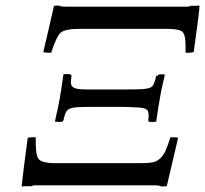

<svg xmlns="http://www.w3.org/2000/svg" viewBox="-20 -669 740 693"><path d="M212.9 -645H659.2Q664.6 -645 666 -647.9Q688 -647.9 700.2 -648.9Q700.2 -632.3 679.2 -481Q663.1 -477.5 649.9 -479Q649.9 -511.7 648.9 -522.9Q647 -550.8 633.1 -557.9Q619.1 -564.9 578.1 -564.9H268.1Q215.8 -564.9 199.7 -551.5Q183.6 -538.1 165 -479Q151.4 -477.5 136.2 -481Q138.7 -489.3 156.7 -568.4Q174.8 -647.5 174.8 -647.9Q180.7 -648.9 193.8 -648.9Q200.2 -645 212.9 -645ZM542 0H102.1Q97.7 0 96.2 2.9Q71.3 2.9 58.1 3.9Q62.5 -41.5 80.1 -171.9Q89.8 -173.8 108.9 -173.8Q108.9 -141.1 109.9 -129.9Q111.8 -98.6 125.2 -89.8Q138.7 -81.1 172.9 -80.1H487.8Q515.6 -80.1 530.5 -82.8Q545.4 -85.4 557.6 -96.7Q569.8 -107.9 577.1 -124Q584.5 -140.1 595.2 -173.8Q614.3 -173.8 623 -171.9Q617.2 -146 601.6 -80.8Q585.9 -15.6 582 2.9Q576.2 3.9 562 3.9Q554.2 0 542 0ZM289.1 -346.2H439.9Q476.1 -346.2 492.2 -347.2Q521.5 -349.1 529.3 -357.2Q537.1 -365.2 543.9 -395Q544.9 -396 548.8 -396Q552.7 -400.9 558.1 -400.9Q569.3 -400.9 575.2 -399.9Q574.7 -397.5 571.3 -382.8Q567.9 -368.2 564 -350.8Q560.1 -333.5 558.1 -319.8Q555.2 -304.2 552 -284.7Q548.8 -265.1 546.6 -249.3Q544.4 -233.4 543.9 -230Q530.3 -227.5 521 -229Q518.1 -229 516.1 -231Q515.1 -232.9 515.1 -237.8Q515.1 -238.8 515.6 -241.5Q516.1 -244.1 516.1 -245.1Q516.6 -247.1 516.6 -249.5Q516.6 -252 516.4 -254.4Q516.1 -256.8 516.1 -257.8Q515.6 -270.5 507.1 -275.1Q498.5 -279.8 481 -280.8Q440.9 -283.2 428.2 -283.2H313Q277.3 -283.2 261.2 -282.2Q236.3 -280.8 226.3 -273.9Q216.3 -267.1 211.9 -246.1Q210 -242.2 210 -237.8Q209 -234.9 207 -231Q204.1 -229 198.2 -229Q184.1 -229 178.2 -230Q178.7 -232.9 182.1 -248.3Q185.5 -263.7 189.7 -283.4Q193.8 -303.2 196.8 -318.8V-321.8Q200.2 -339.4 204.6 -369.9Q209 -400.4 209 -400.9Q219.7 -402.8 231.9 -400.9Q236.3 -400.9 237.8 -397.9V-392.1Q237.8 -390.6 237.3 -387.7Q236.8 -384.8 236.8 -383.8Q235.8 -378.9 235.8 -369.1Q237.3 -356 249.3 -351.1Q261.2 -346.2 289.1 -346.2Z"/></svg>

Font: Common Serif Medium
Style: Italic
Weight: 500
Italic angle: -12°
Designer: Philipp H. Poll, Khaled Hosny
Foundry: Stefan Peev, Context Ltd.
Version: Version 1.026